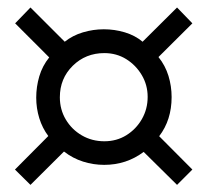

<svg xmlns="http://www.w3.org/2000/svg" viewBox="-20 -635 562 520"><path d="M501 -175.8 459.5 -134.3 369.1 -223.6Q322.3 -188.5 262.2 -188.5Q232.9 -188.5 205.1 -197.3Q177.2 -206.1 153.3 -224.6L62.5 -134.3L20.5 -175.8L110.8 -266.6Q94.7 -288.1 86.4 -314.9Q78.1 -341.8 78.1 -370.6Q78.1 -399.9 86.4 -428.2Q94.7 -456.5 113.3 -479.5L21 -571.8L62.5 -614.7L155.3 -522Q176.8 -539.1 204.6 -547.4Q232.4 -555.7 261.2 -555.7Q290.5 -555.7 318.1 -547.4Q345.7 -539.1 366.2 -522L459.5 -614.7L501 -571.8L409.2 -480.5Q427.7 -457.5 436.3 -429.4Q444.8 -401.4 444.8 -372.1Q444.8 -310.1 411.1 -266.1ZM379.9 -372.6Q379.9 -404.8 364 -431.6Q348.1 -458.5 321.8 -474.9Q295.4 -491.2 262.7 -491.2Q211.9 -491.2 177 -456.8Q142.1 -422.4 142.1 -371.6Q142.1 -338.4 158.2 -311.3Q174.3 -284.2 201.7 -268.3Q229 -252.4 262.7 -252.4Q295.9 -252.4 322.3 -268.8Q348.6 -285.2 364.3 -312.5Q379.9 -339.8 379.9 -372.6Z"/></svg>

Font: Scheherazade New SemiBold
Style: Regular
Weight: 600
Designer: SIL International
Foundry: SIL International
Version: Version 4.000